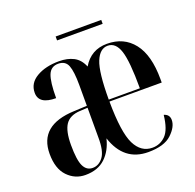

<svg xmlns="http://www.w3.org/2000/svg" viewBox="-120 -788 935 922"><g transform="rotate(-20 347.5 -327.0)"><path d="M165 10Q229 10 267 -26Q305 -62 319 -121Q362 10 486 10Q568 10 606 -26Q644 -62 644 -97Q644 -125 616 -133Q608 -60 580 -31.5Q552 -3 512 -3Q454 -3 424 -63.5Q394 -124 393 -282H660V-300Q660 -422 611 -484.5Q562 -547 476 -547Q394 -547 352 -476Q336 -515 305 -531Q274 -547 231 -547Q162 -547 116 -520Q70 -493 70 -444Q70 -385 158 -385Q158 -468 172 -502.5Q186 -537 223 -537Q260 -537 272 -506Q284 -475 284 -406V-300L218 -297Q37 -290 37 -144Q37 -68 74.5 -29Q112 10 165 10ZM393 -292Q393 -432 414.5 -484.5Q436 -537 476 -537Q517 -537 534.5 -483.5Q552 -430 552 -292ZM209 -10Q178 -10 163 -41Q148 -72 148 -149Q148 -220 170 -252.5Q192 -285 244 -288L284 -290V-139Q285 -69 263 -39.5Q241 -10 209 -10ZM257 -644V-664H490V-644Z"/></g></svg>

Font: Noto Serif Display Condensed Semi
Style: Regular
Weight: 600
Width: 3
Designer: Monotype Design Team
Foundry: Monotype Imaging Inc.
Version: Version 1.900